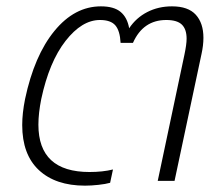

<svg xmlns="http://www.w3.org/2000/svg" viewBox="-20 -570 695 605"><path d="M50 -176Q50 -213 59 -258Q88 -395 151.5 -472.5Q215 -550 298 -550Q339 -550 360 -532.5Q381 -515 387 -481Q409 -514 444 -532Q479 -550 522 -550Q573 -550 597 -523.5Q621 -497 621 -451Q621 -427 615 -400L530 0H477L561 -397Q568 -430 568 -448Q568 -478 553 -492.5Q538 -507 504 -507Q431 -507 399 -435H360Q358 -473 343.5 -490Q329 -507 295 -507Q238 -507 186.5 -441Q135 -375 110 -258Q101 -213 101 -177Q101 -28 262 -28Q304 -28 336 -36L327 6Q313 10 290 12.5Q267 15 248 15Q155 15 102.5 -34Q50 -83 50 -176Z"/></svg>

Font: Prompt ExtraLight
Style: Italic
Weight: 275
Italic angle: -12°
Designer: Katatrad Team
Foundry: CadsonDemak
Version: Version 1.000